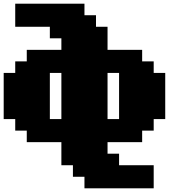

<svg xmlns="http://www.w3.org/2000/svg" viewBox="-20 -895 1040 1040"><path d="M437.5 125H812.5V0H625V-62.5H562.5V-125H750V-187.5H812.5V-250H875V-500H812.5V-562.5H750V-625H562.5V-750H500V-812.5H437.5V-875H62.5V-750H250V-687.5H312.5V-625H125V-562.5H62.5V-500H0V-250H62.5V-187.5H125V-125H312.5V0H375V62.5H437.5ZM625 -250H562.5V-500H625ZM312.5 -250H250V-500H312.5Z"/></svg>

Font: Faithful 32x
Style: Bold
Weight: 400
Foundry: Faithful Resource Pack
Version: Version 1.0; January 27, 2023